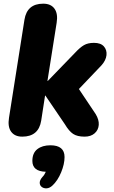

<svg xmlns="http://www.w3.org/2000/svg" viewBox="-20 -734 620 1044"><path d="M101 9Q60 9 40.5 -18Q21 -45 29 -94L113 -627Q127 -714 215 -714Q257 -714 276.5 -686.5Q296 -659 288 -610L238 -294H240L389 -448Q415 -476 436.5 -488.5Q458 -501 491 -501Q528 -501 545 -481.5Q562 -462 559 -434Q556 -406 532 -379L409 -250L500 -114Q519 -83 517 -55Q515 -27 494.5 -9Q474 9 440 9Q400 9 377.5 -6Q355 -21 333 -58L227 -214H225L204 -78Q190 9 101 9ZM265 275Q250 289 234 290Q218 291 207 282.5Q196 274 196 259.5Q196 245 211 228Q222 217 229 200Q156 198 156 141Q156 98 183 77Q210 56 254 56Q331 56 331 120Q331 158 312.5 203Q294 248 265 275Z"/></svg>

Font: Nunito Black
Style: Italic
Weight: 900
Italic angle: -9°
Designer: Vernon Adams
Foundry: Vernon Adams
Version: Version 3.601; ttfautohint (v1.8.2.53-6de2)